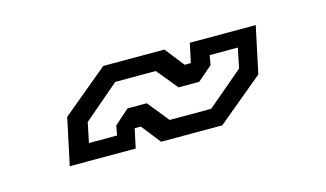

<svg xmlns="http://www.w3.org/2000/svg" viewBox="-34 -451 458 270"><g transform="rotate(-15 195.0 -316.0)"><path d="M43 -254.5 57.5 -322.5 125 -378.5H214L236 -350.5H245L251 -378.5H347L332.5 -310.5L265 -254.5H176L154 -282.5H145L139 -254.5ZM77.5 -279H118.5L121 -293L142.5 -312H170.5L195.5 -281H256L308.5 -325.5L314.5 -354.5H273.5L271 -340.5L249.5 -322H219.5L194.5 -352.5H135.5L83.5 -308Z"/></g></svg>

Font: Tourney
Style: Italic
Weight: 400
Italic angle: -12°
Version: Version 1.015